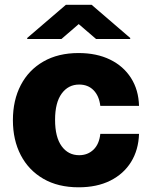

<svg xmlns="http://www.w3.org/2000/svg" viewBox="-20 -775 637 805"><path d="M309.7 10.3Q223.4 10.3 161.8 -25.4Q100.1 -61.1 67.1 -124.5Q34.1 -187.9 34.1 -271Q34.1 -354.8 67.1 -418.1Q100.1 -481.5 161.9 -517Q223.7 -552.6 309.3 -552.6Q385.3 -552.6 441.4 -525.2Q497.5 -497.9 529.3 -448Q561.1 -398.1 562.9 -331H400.6Q395.6 -372.9 372.3 -396.7Q349.1 -420.5 311.8 -420.5Q266.3 -420.5 238.6 -382.6Q210.9 -344.8 210.9 -272.7Q210.9 -199.9 238.5 -162.1Q266 -124.3 311.8 -124.3Q347.7 -124.3 371.8 -147.4Q396 -170.5 400.6 -213.8H562.9Q560.7 -146.3 529.5 -95.9Q498.2 -45.5 442.3 -17.6Q386.4 10.3 309.7 10.3ZM237.6 -611.5 310 -674 382.8 -611.5H525.9V-615.8L364 -755H256.4L94.1 -615.8V-611.5Z"/></svg>

Font: Inter UI Extra Bold
Style: Regular
Weight: 800
Designer: Rasmus Andersson
Foundry: rsms
Version: 3.2;8d6f07862